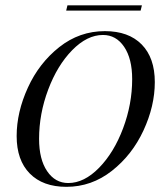

<svg xmlns="http://www.w3.org/2000/svg" viewBox="-20 -701 628 732"><path d="M379.8 -582.3Q470.2 -582.3 520.2 -531.5Q570.2 -480.6 570.2 -387.9Q570.2 -296.8 527 -203.6Q483.9 -110.5 406.5 -49.6Q329 11.3 233.1 11.3Q143.5 11.3 93.5 -39.5Q43.5 -90.3 43.5 -182.3Q43.5 -273.4 86.3 -366.9Q129 -460.5 206 -521.4Q283.1 -582.3 379.8 -582.3ZM129 -171.8Q129 -93.5 159.7 -48.4Q190.3 -3.2 240.3 -3.2Q300.8 -3.2 357.7 -61.3Q414.5 -119.4 449.2 -211.7Q483.9 -304 483.9 -399.2Q483.9 -477.4 453.2 -522.6Q422.6 -567.7 372.6 -567.7Q312.1 -567.7 255.2 -509.7Q198.4 -451.6 163.7 -359.3Q129 -266.9 129 -171.8ZM516.1 -660.5H232.3L237.1 -680.6H521Z"/></svg>

Font: Playfair Display SC
Style: Italic
Weight: 400
Italic angle: -14°
Designer: Claus Eggers Sørensen
Foundry: Claus Eggers Sørensen
Version: Version 1.202; ttfautohint (v1.6)